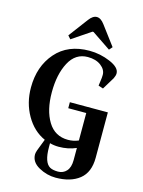

<svg xmlns="http://www.w3.org/2000/svg" viewBox="-168 -1060 1036 1391"><g transform="rotate(15 350.0 -364.0)"><path d="M350 -273V-318H635V22Q635 132 569 184.5Q503 237 391 237Q325 237 264.5 203.5Q204 170 204 112Q204 101 211 80L245 -8Q157 -47 103.5 -140Q50 -233 50 -349Q50 -507 140.5 -611Q231 -715 392 -715Q473 -715 548 -683Q623 -651 623 -607Q623 -590 612 -568L556 -476L520 -488L525 -525Q529 -549 529 -571Q529 -610 491 -639Q453 -668 392 -668Q300 -668 252.5 -578.5Q205 -489 205 -354.5Q205 -220 256.5 -135.5Q308 -51 407 -51Q447 -51 485 -67V-273ZM355 15Q320 15 288 6V37Q288 151 336 178Q358 190 396.5 190Q435 190 460 162.5Q485 135 485 80V-11Q425 15 355 15ZM438 -927 546 -783 525 -759 384 -854H376L235 -759L214 -783L322 -927Q350 -965 380 -965Q410 -965 438 -927Z"/></g></svg>

Font: Croissant One
Style: Regular
Weight: 400
Designer: Eduardo Rodriguez Tunni
Foundry: Eduardo Rodriguez Tunni
Version: Version 1.001